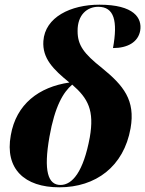

<svg xmlns="http://www.w3.org/2000/svg" viewBox="-20 -789 620 819"><path d="M233 10C388 10 508 -78 537 -242C558 -362 507 -424 415 -499C338 -560 311 -596 311 -656C310 -726 352 -760 399 -760C467 -760 483 -700 462 -584C524 -584 569 -609 578 -658C587 -712 552 -769 404 -769C282 -769 172 -716 165 -614C160 -540 207 -493 276 -437C146 -418 49 -345 26 -212C0 -69 84 10 233 10ZM238 0C185 0 165 -59 191 -206C214 -336 250 -396 288 -428C356 -369 383 -318 363 -203C336 -57 289 0 238 0Z"/></svg>

Font: Noto Serif Display SemiCondensed ExtraBold
Style: Italic
Weight: 800
Width: 4
Italic angle: -12°
Designer: Monotype Design Team
Foundry: Monotype Imaging Inc.
Version: Version 2.009